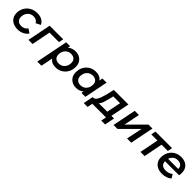

<svg xmlns="http://www.w3.org/2000/svg" viewBox="442 -2223 4100 4100"><g transform="rotate(45 2492.0 -173.0)"><path d="M300 7Q220 7 161 -22.5Q102 -52 70 -104.5Q38 -157 38 -228Q38 -318 79 -388.5Q120 -459 192 -499.5Q264 -540 358 -540Q523 -540 588 -415L481 -360Q444 -434 348 -434Q295 -434 253.5 -408.5Q212 -383 188 -338Q164 -293 164 -234Q164 -172 201 -136Q238 -100 306 -100Q350 -100 388 -118Q426 -136 452 -174L544 -112Q506 -56 441.5 -24.5Q377 7 300 7Z M624 0 731 -534H1141L1119 -428H833L749 0Z M1448 7Q1385 7 1338.5 -14.5Q1292 -36 1266 -78L1211 194H1086L1231 -534H1350L1339 -479Q1373 -508 1416.5 -524Q1460 -540 1513 -540Q1579 -540 1632 -512.5Q1685 -485 1716.5 -432.5Q1748 -380 1748 -306Q1748 -215 1708.5 -144.5Q1669 -74 1601 -33.5Q1533 7 1448 7ZM1438 -100Q1491 -100 1532.5 -125.5Q1574 -151 1598 -196Q1622 -241 1622 -300Q1622 -362 1585 -398Q1548 -434 1481 -434Q1428 -434 1386.5 -408.5Q1345 -383 1321 -338Q1297 -293 1297 -234Q1297 -172 1334 -136Q1371 -100 1438 -100Z M2062 7Q1997 7 1943.5 -21Q1890 -49 1858.5 -101.5Q1827 -154 1827 -228Q1827 -319 1866.5 -389.5Q1906 -460 1974 -500Q2042 -540 2128 -540Q2190 -540 2236.5 -519Q2283 -498 2310 -456L2325 -534H2450L2344 0H2225L2236 -55Q2202 -25 2158.5 -9Q2115 7 2062 7ZM2094 -100Q2147 -100 2188.5 -125.5Q2230 -151 2254 -196Q2278 -241 2278 -300Q2278 -362 2241 -398Q2204 -434 2137 -434Q2084 -434 2042.5 -408.5Q2001 -383 1977 -338Q1953 -293 1953 -234Q1953 -172 1990 -136Q2027 -100 2094 -100Z M2414 119 2458 -106H2480Q2517 -108 2544.5 -144.5Q2572 -181 2592 -237Q2612 -293 2628 -356L2670 -534H3110L3024 -106H3104L3059 119H2942L2966 0H2554L2530 119ZM2899 -106 2964 -428H2759L2738 -338Q2720 -264 2699 -200.5Q2678 -137 2642 -106Z M3194 0 3301 -534H3427L3354 -172L3717 -534H3836L3729 0H3602L3677 -363L3314 0Z M4008 0 4092 -428H3906L3927 -534H4428L4407 -428H4217L4133 0Z M4660 7Q4580 7 4520.5 -22.5Q4461 -52 4429 -104.5Q4397 -157 4397 -228Q4397 -319 4436.5 -389.5Q4476 -460 4545.5 -500Q4615 -540 4705 -540Q4779 -540 4834.5 -512Q4890 -484 4920.5 -431.5Q4951 -379 4951 -306Q4951 -286 4949 -267Q4947 -248 4943 -230H4519Q4521 -166 4558 -132.5Q4595 -99 4673 -99Q4718 -99 4758.5 -113.5Q4799 -128 4827 -154L4879 -67Q4837 -30 4779 -11.5Q4721 7 4660 7ZM4530 -313H4835Q4837 -374 4799 -407Q4761 -440 4699 -440Q4635 -440 4591.5 -405.5Q4548 -371 4530 -313Z"/></g></svg>

Font: Montserrat SemiBold
Style: Italic
Weight: 600
Italic angle: -11.3°
Designer: Julieta Ulanovsky
Foundry: Julieta Ulanovsky
Version: Version 9.000; ttfautohint (v1.8.4.7-5d5b)